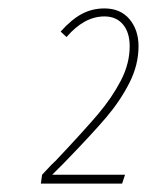

<svg xmlns="http://www.w3.org/2000/svg" viewBox="-20 -758 380 456"><path d="M309 -648Q309 -604 287.5 -561.5Q266 -519 232.5 -479.5Q199 -440 133 -372Q133 -372 104 -343H277L270 -322H77L80 -343Q87 -350 94.5 -358.5Q102 -367 112 -376Q179 -447 212.5 -486.5Q246 -526 267 -566.5Q288 -607 288 -648Q288 -681 272 -700Q256 -719 228 -719Q180 -719 138 -670L124 -683Q150 -712 174.5 -725Q199 -738 228 -738Q266 -738 287.5 -712.5Q309 -687 309 -648Z"/></svg>

Font: Fira Sans Extra Condensed Thin
Style: Italic
Weight: 250
Width: 3
Italic angle: -8°
Designer: Carrois Corporate & Edenspiekermann AG
Foundry: Carrois Corporate GbR & Edenspiekermann AG
Version: Version 4.203